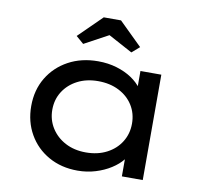

<svg xmlns="http://www.w3.org/2000/svg" viewBox="-83 -842 996 942"><g transform="rotate(10 415.0 -371.5)"><path d="M362 10Q281 10 218 -25.5Q155 -61 119.5 -123Q84 -185 84 -263Q84 -343 121 -404.5Q158 -466 222.5 -501Q287 -536 370 -536Q420 -536 463 -523Q506 -510 538 -488.5Q570 -467 589 -440.5Q608 -414 609 -387L582 -389V-525H686V0H582V-136L604 -135Q602 -110 581.5 -84.5Q561 -59 527.5 -37.5Q494 -16 451.5 -3Q409 10 362 10ZM387 -85Q446 -85 491 -108.5Q536 -132 561 -172.5Q586 -213 586 -263Q586 -314 561 -354Q536 -394 491 -417Q446 -440 387 -440Q329 -440 284.5 -417Q240 -394 214.5 -354Q189 -314 189 -263Q189 -213 214.5 -172.5Q240 -132 284.5 -108.5Q329 -85 387 -85ZM282 -607 244 -640 359 -753H445L560 -640L522 -607L387 -680H417Z"/></g></svg>

Font: Lexend Giga
Style: Regular
Weight: 400
Designer: Bonnie Shaver-Troup, Thomas Jockin
Foundry: Lexend
Version: Version 1.007